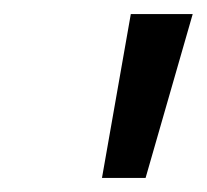

<svg xmlns="http://www.w3.org/2000/svg" viewBox="-20 -724 294 273"><path d="M166 -704H254L187 -471H125Z"/></svg>

Font: CBA Beacon Sans
Style: Italic
Weight: 400
Italic angle: -13°
Designer: Wei Huang
Foundry: Wei Huang
Version: Version 1.002